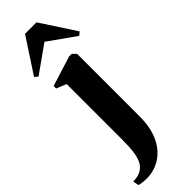

<svg xmlns="http://www.w3.org/2000/svg" viewBox="-384 -779 1030 1030"><g transform="rotate(-45 131.0 -263.5)"><path d="M13.5 242Q-0.5 242 -12.2 241Q-24 240 -32.8 238.2Q-41.5 236.5 -45.5 235L-52 202Q-40.5 202 -24 199.5Q-7.5 197 7 189Q28.5 177.5 41.2 155.5Q54 133.5 59.8 95.8Q65.5 58 65.5 -1V-420.5L8.5 -443.5V-462.5L179.5 -516H199L219.5 -495.5V-19.5Q219.5 47 202.5 96.2Q185.5 145.5 155.8 178Q126 210.5 89.2 226.2Q52.5 242 13.5 242ZM-13 -555.5 -31.5 -571 98 -769H185L314.5 -571L296 -555.5L141.5 -665Z"/></g></svg>

Font: Merriweather 144pt ExtraBold
Style: Regular
Weight: 800
Version: Version 2.100